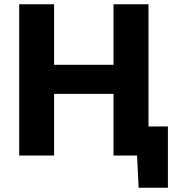

<svg xmlns="http://www.w3.org/2000/svg" viewBox="-20 -733 831 905"><path d="M70.5 0V-713H235V-427.5H515V-713H680V-137H771.5V152H633.5L626 0H515V-290.5H235V0Z"/></svg>

Font: Commissioner
Style: Bold
Weight: 700
Designer: Kostas Bartsokas
Foundry: Kostas Bartsokas
Version: Version 1.000; ttfautohint (v1.8.3)